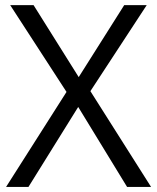

<svg xmlns="http://www.w3.org/2000/svg" viewBox="-20 -734 617 754"><path d="M573.2 0H479L287.1 -314L91.8 0H3.9L241.2 -373L20 -713.9H111.8L289.1 -431.2L467.8 -713.9H556.2L335 -376Z"/></svg>

Font: f06252833
Style: Regular
Weight: 400
Foundry: Ascender Corporation
Version: Version 1.10